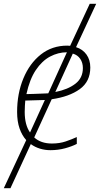

<svg xmlns="http://www.w3.org/2000/svg" viewBox="-32 -780 526 1010"><path d="M-12 210 106 -43Q84 -67 71 -104Q58 -141 58 -191Q58 -288 91 -367.5Q124 -447 183 -493.5Q242 -540 322 -540Q326 -540 329.5 -539.5Q333 -539 337 -539L440 -760H474L368 -532Q403 -521 423 -493Q443 -465 443 -425Q443 -351 387.5 -311Q332 -271 240 -258L148 -57Q183 -25 241 -25Q281 -25 313.5 -36Q346 -47 372 -59V-23Q347 -10 310.5 0Q274 10 233 10Q205 10 178.5 2Q152 -6 130 -22L23 210ZM107 -285 145 -286Q165 -287 184.5 -287.5Q204 -288 222 -289L320 -505Q274 -505 231.5 -482.5Q189 -460 156.5 -411.5Q124 -363 107 -285ZM259 -296Q325 -309 364.5 -339.5Q404 -370 404 -422Q404 -450 390 -470.5Q376 -491 351 -498ZM126 -83 204 -254 101 -251Q100 -240 99 -224Q98 -208 98 -191Q98 -123 126 -83Z"/></svg>

Font: Noto Sans Disp ExtLt
Style: Italic
Weight: 200
Italic angle: -12°
Designer: Monotype Design Team
Foundry: Monotype Imaging Inc.
Version: Version 2.000;GOOG;noto-source:20170915:90ef993387c0